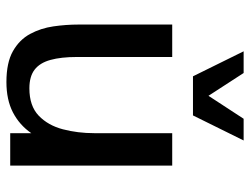

<svg xmlns="http://www.w3.org/2000/svg" viewBox="-110 -650 771 592"><g transform="rotate(90 276.0 -354.5)"><path d="M233.4 11.7Q173.8 11.7 138.4 -8.3Q103 -28.3 85.2 -61.3Q67.4 -94.2 61.8 -133.3Q56.2 -172.4 56.2 -210.4V-499.5H156.2V-206.1Q156.2 -156.7 165.3 -124Q174.3 -91.3 195.3 -75.2Q216.3 -59.1 252.9 -59.1Q307.1 -59.1 337.2 -87.9Q367.2 -116.7 379.2 -162.6Q391.1 -208.5 391.1 -258.8V-499.5H491.2V0H391.1V-64.9Q365.7 -28.3 326.9 -8.3Q288.1 11.7 233.4 11.7ZM215.8 -563.5 138.7 -719.7H205.6L275.9 -611.3L346.7 -719.7H413.6L336.4 -563.5Z"/></g></svg>

Font: Pontano Sans SemiBold
Style: Regular
Weight: 600
Designer: Vernon Adams
Foundry: Vernon Adams
Version: Version 2.001